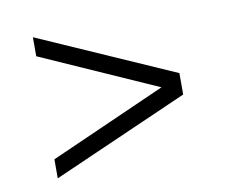

<svg xmlns="http://www.w3.org/2000/svg" viewBox="-51 -491 562 477"><g transform="rotate(-10 230.5 -253.0)"><path d="M59 -75V-123L352 -253L59 -383V-431L402 -280V-226Z"/></g></svg>

Font: Saira ExtraCondensed Light
Style: Regular
Weight: 300
Width: 2
Designer: Hector Gatti with collaboration of the Omnibus-Type team
Foundry: Omnibus-Type
Version: Version 1.101